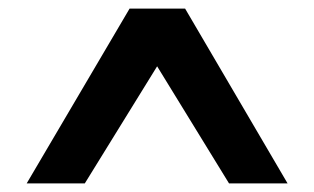

<svg xmlns="http://www.w3.org/2000/svg" viewBox="-20 -720 730 446"><path d="M42 -294 281 -700H410L648 -294H512L345 -566L177 -294Z"/></svg>

Font: DM Sans 9pt
Style: Bold
Weight: 700
Version: Version 4.004;gftools[0.9.30]